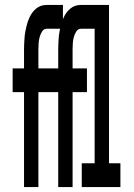

<svg xmlns="http://www.w3.org/2000/svg" viewBox="-20 -755 540 775"><path d="M77 0V-383H31V-479H77V-557Q77 -567 77.5 -576Q78 -585 78.5 -594.5Q79 -604 80 -613Q81 -622 83 -631.5Q85 -641 87 -649.5Q89 -658 92 -667Q95 -676 99 -684.5Q103 -693 108 -700.5Q113 -708 119.5 -714.5Q126 -721 134 -726Q142 -731 151 -733Q160 -735 169 -735H234V-639H169Q157 -639 150 -628Q143 -617 140 -605.5Q137 -594 136 -582Q135 -570 135 -557V-479H234V-383H135V0ZM215 0V-383H169V-479H215V-557Q215 -567 215.5 -576Q216 -585 216.5 -594.5Q217 -604 218 -613Q219 -622 221 -631.5Q223 -641 225 -649.5Q227 -658 230 -667Q233 -676 237 -684.5Q241 -693 246 -700.5Q251 -708 257.5 -714.5Q264 -721 272 -726Q280 -731 289 -733Q298 -735 307 -735H372V-639H307Q295 -639 288 -628Q281 -617 278 -605.5Q275 -594 274 -582Q273 -570 273 -557V-479H331V-383H273V0ZM310 0V-96H362V-639H316V-735H420V-96H466V0Z"/></svg>

Font: Iosevka Term
Style: Bold
Weight: 700
Monospace: yes
Designer: Belleve Invis
Foundry: Belleve Invis
Version: Version 30.0.1